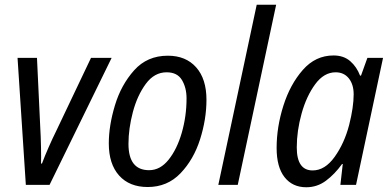

<svg xmlns="http://www.w3.org/2000/svg" viewBox="-20 -780 1647 810"><path d="M89 0H189L451 -536H364L216 -225Q202 -197 185.5 -159.5Q169 -122 157 -90H153Q154 -110 153 -158.5Q152 -207 150 -239L136 -536H54Z M603 9Q686 9 741.5 -49Q797 -107 824 -192Q851 -277 851 -359Q851 -447 807.5 -496Q764 -545 688 -545Q601 -545 546 -483.5Q491 -422 465 -336Q439 -250 439 -175Q439 -88 482.5 -39.5Q526 9 603 9ZM609 -62Q522 -62 522 -173Q522 -237 540.5 -307Q559 -377 595 -426Q631 -475 683 -475Q728 -475 747.5 -442.5Q767 -410 767 -365Q767 -290 747 -220.5Q727 -151 691.5 -106.5Q656 -62 609 -62Z M901 0 1063 -760H1145L983 0Z M1272 10Q1318 10 1355 -17.5Q1392 -45 1423 -88H1426L1416 0H1482L1596 -536H1530L1503 -461H1499Q1485 -498 1457.5 -522Q1430 -546 1387 -546Q1311 -546 1257.5 -485Q1204 -424 1175.5 -334Q1147 -244 1147 -156Q1147 -75 1180.5 -32.5Q1214 10 1272 10ZM1299 -61Q1232 -61 1232 -158Q1232 -228 1252.5 -301.5Q1273 -375 1310 -425Q1347 -475 1396 -475Q1431 -475 1451.5 -449.5Q1472 -424 1472 -382Q1472 -328 1453 -253Q1433 -176 1392 -118.5Q1351 -61 1299 -61Z"/></svg>

Font: Noto Sans UI SemiCondensed
Style: Italic
Weight: 400
Width: 4
Italic angle: -12°
Designer: Monotype Design Team
Foundry: Monotype Imaging Inc.
Version: Version 1.901